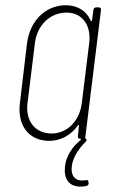

<svg xmlns="http://www.w3.org/2000/svg" viewBox="-20 -529 459 732"><path d="M307 158C279 163 254 154 253 116C253 78 277 41 306 12C311 7 312 2 308 1C306 0 305 -2 305 -4L365 -491C366 -497 362 -501 356 -501H347C341 -501 337 -497 336 -491L331 -452C330 -448 327 -447 326 -450C310 -487 276 -509 231 -509C153 -509 94 -449 83 -364L56 -137C45 -52 89 8 168 8C212 8 251 -14 277 -51C279 -54 282 -53 281 -49L277 -10C276 -4 279 0 285 0H286C289 0 290 2 287 5C240 44 226 87 227 124C229 179 273 188 309 180C316 179 318 174 318 168L317 165C317 158 314 156 307 158ZM177 -20C114 -20 76 -68 85 -137L113 -364C121 -433 171 -481 234 -481C293 -481 329 -433 320 -364L292 -137C284 -68 236 -20 177 -20Z"/></svg>

Font: Barlow Condensed Thin
Style: Italic
Weight: 250
Width: 3
Italic angle: -7°
Designer: Jeremy Tribby
Foundry: Tribby Type
Version: Version 1.422;hotconv 1.0.109;makeotfexe 2.5.65596